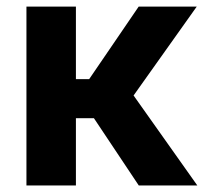

<svg xmlns="http://www.w3.org/2000/svg" viewBox="-20 -566 625 586"><path d="M60.7 0V-545.9H211.7V-324.4H252.1L403.3 -545.9H580.5L387.7 -274.6L582.2 0H403.5L266.6 -205.3H211.7V0Z"/></svg>

Font: GitLab Sans
Style: Regular
Weight: 400
Designer: Rasmus Andersson
Foundry: Modifications by GitLab B.V., manufactured by rsms
Version: Version 4.000;git-c8fb6b7